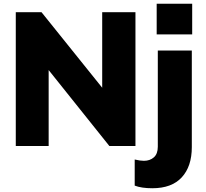

<svg xmlns="http://www.w3.org/2000/svg" viewBox="-20 -777 1095 1022"><path d="M701 -712V0H562L239 -404V0H64V-712H201L524 -310V-712ZM746 79Q778 79 799 60.5Q820 42 820 4V-508H1001V6Q1001 109 947.5 167Q894 225 791 225Q733 225 697 211V72Q726 79 746 79ZM1003 -757V-594H814V-757Z"/></svg>

Font: Muli Black
Style: Regular
Weight: 900
Designer: Vernon Adams
Foundry: Vernon Adams
Version: Version 2.001